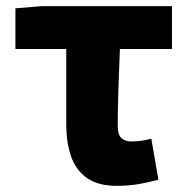

<svg xmlns="http://www.w3.org/2000/svg" viewBox="-20 -589 608 623"><path d="M359 14Q298 14 262 -11.5Q226 -37 210.5 -82Q195 -127 195 -187V-430H30V-562L115 -569H538V-430H369Q366 -360 364 -293.5Q362 -227 362 -181Q362 -151 374.5 -140.5Q387 -130 406 -130Q422 -130 437 -132Q452 -134 471 -139L494 -6Q466 2 432 8Q398 14 359 14Z"/></svg>

Font: Source Han Sans TC Heavy
Style: Regular
Weight: 900
Designer: Ryoko NISHIZUKA Ë•øÂ°öÊ∂ºÂ≠ê (kana, bopomofo & ideographs); Paul D. Hunt (Latin, Greek & Cyrillic); Sandoll Communicatio
Foundry: Adobe
Version: Version 2.004;hotconv 1.0.118;makeotfexe 2.5.65603